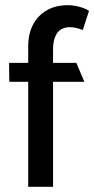

<svg xmlns="http://www.w3.org/2000/svg" viewBox="-20 -722 364 742"><path d="M16 -406H89V0H185V-406H306L275 -479H185V-533Q185 -570 200.5 -593.5Q216 -617 252 -617Q263 -617 276.5 -613.5Q290 -610 300 -606L324 -680Q316 -686 302 -691Q288 -696 273 -699Q258 -702 243 -702Q195 -702 160.5 -682Q126 -662 107.5 -626.5Q89 -591 89 -542V-479H15Z"/></svg>

Font: Catamaran Medium
Style: Regular
Weight: 500
Designer: Pria Ravichandran
Version: Version 2.000